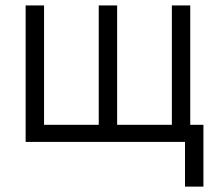

<svg xmlns="http://www.w3.org/2000/svg" viewBox="-20 -527 785 713"><path d="M75.2 -506.8H143.6V-63.5H346.7V-506.8H415V-63.5H618.2V-506.8H686.5V-63.5H735.4V166H667V0H75.2Z"/></svg>

Font: DINish
Style: Regular
Weight: 400
Designer: Bert Driehuis
Foundry: Playbeing
Version: Version 3.008; git-95204e4c-release